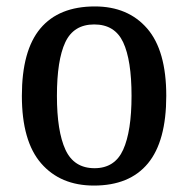

<svg xmlns="http://www.w3.org/2000/svg" viewBox="-20 -567 586 597"><path d="M272 10Q168 10 108 -59Q48 -128 48 -269Q48 -410 105.5 -478.5Q163 -547 275 -547Q378 -547 437.5 -478.5Q497 -410 497 -269Q497 -128 440 -59Q383 10 272 10ZM274 -44Q337 -44 363 -101.5Q389 -159 389 -269Q389 -380 363 -435.5Q337 -491 273 -491Q209 -491 183 -435.5Q157 -380 157 -269Q157 -159 183.5 -101.5Q210 -44 274 -44Z"/></svg>

Font: Noto Serif Bengali SemiCondensed Medium
Style: Regular
Weight: 500
Width: 4
Designer: Juan Bruce, Universal Thirst, Indian Type Foundry and the Monotype Design Team.
Foundry: Monotype Imaging Inc.
Version: Version 2.003; ttfautohint (v1.8.4.7-5d5b)